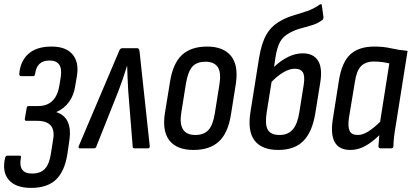

<svg xmlns="http://www.w3.org/2000/svg" viewBox="-37 -723 2015 936"><path d="M115 193Q39 193 5.5 153.5Q-28 114 -12 46Q-9 36 -2 36H59Q67 36 65 45Q50 123 119 123Q160 123 181.5 100.5Q203 78 211 27L222 -43Q238 -134 143 -134H91Q83 -134 84 -143L93 -196Q94 -206 102 -206H149Q237 -206 253 -309L259 -347Q272 -428 204 -428Q142 -428 134 -362Q132 -352 126 -352H65Q57 -352 57 -363Q62 -425 101.5 -460.5Q141 -496 215 -496Q284 -496 316.5 -458Q349 -420 338 -352L330 -306Q324 -261 300.5 -227.5Q277 -194 238 -177V-176Q277 -164 293 -129.5Q309 -95 302 -45L292 25Q279 111 236.5 152Q194 193 115 193Z M351 0Q344 0 347 -11L544 -475Q549 -488 559 -488H632Q641 -488 643 -475L693 -11Q694 0 684 0H618Q610 0 610 -7L588 -281Q586 -310 585 -341Q584 -372 583 -401H582Q573 -371 562.5 -340.5Q552 -310 541 -281L432 -7Q429 0 422 0Z M906 8Q826 8 789.5 -37.5Q753 -83 767 -172L792 -325Q806 -414 850 -455Q894 -496 973 -496Q1051 -496 1088.5 -451Q1126 -406 1113 -316L1089 -165Q1075 -75 1030.5 -33.5Q986 8 906 8ZM915 -65Q957 -65 979 -89Q1001 -113 1010 -169L1033 -313Q1042 -370 1024.5 -396Q1007 -422 965 -422Q922 -422 901 -398.5Q880 -375 870 -319L847 -175Q829 -65 915 -65Z M1320 8Q1239 8 1204 -38Q1169 -84 1184 -177L1226 -441Q1238 -513 1261.5 -554Q1285 -595 1327 -619Q1357 -637 1391 -647Q1425 -657 1459 -668.5Q1493 -680 1522 -701Q1532 -706 1532 -696L1540 -639Q1540 -630 1535 -626Q1513 -609 1485 -600.5Q1457 -592 1427.5 -584Q1398 -576 1372 -561Q1344 -546 1329 -520Q1314 -494 1306 -444L1299 -397Q1332 -428 1367.5 -445.5Q1403 -463 1439 -463Q1491 -463 1513.5 -427Q1536 -391 1524 -319L1500 -170Q1485 -79 1441.5 -35.5Q1398 8 1320 8ZM1263 -175Q1254 -116 1268.5 -90.5Q1283 -65 1326 -65Q1367 -65 1390 -91.5Q1413 -118 1422 -174L1444 -312Q1450 -354 1439 -371Q1428 -388 1401 -388Q1375 -388 1345.5 -371Q1316 -354 1287 -324Z M1671 8Q1561 8 1586 -145L1615 -329Q1629 -419 1670.5 -457.5Q1712 -496 1788 -496Q1833 -496 1869.5 -487.5Q1906 -479 1950 -475L1894 -122Q1881 -48 1881 -10Q1880 0 1870 0H1818Q1808 0 1808 -10Q1809 -22 1810 -36Q1811 -50 1812 -64Q1779 -31 1744 -11.5Q1709 8 1671 8ZM1707 -65Q1731 -65 1757.5 -81.5Q1784 -98 1816 -129L1861 -414Q1823 -423 1786 -423Q1745 -423 1723 -400.5Q1701 -378 1693 -323L1664 -148Q1658 -107 1667 -86Q1676 -65 1707 -65Z"/></svg>

Font: Sofia Sans Condensed Medium
Style: Italic
Weight: 500
Italic angle: -9°
Designer: Botio Nikoltchev, Ani Petrova
Foundry: lettersoup
Version: Version 4.101; ttfautohint (v1.8.4.7-5d5b)